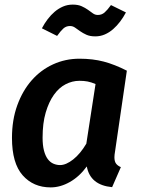

<svg xmlns="http://www.w3.org/2000/svg" viewBox="-20 -799 617 834"><path d="M480 -143Q477 -126 477 -116Q477 -98 484 -88.5Q491 -79 505 -73L467 14Q372 5 357 -76Q325 -32 283.5 -8.5Q242 15 200 15Q125 15 78.5 -37.5Q32 -90 32 -200Q32 -278 55 -341.5Q78 -405 117.5 -450Q157 -495 210.5 -519.5Q264 -544 325 -544Q383 -544 430.5 -531.5Q478 -519 531 -492ZM241 -82Q267 -82 298 -106.5Q329 -131 355 -175L395 -434Q376 -442 360.5 -445Q345 -448 325 -448Q294 -448 265 -433Q236 -418 214 -387Q192 -356 178.5 -310Q165 -264 165 -201Q165 -168 171 -145Q177 -122 187.5 -108Q198 -94 212 -88Q226 -82 241 -82ZM394 -641Q371 -641 355.5 -648Q340 -655 328 -663.5Q316 -672 306 -679Q296 -686 284 -686Q267 -686 255 -675Q243 -664 228 -643L162 -676Q173 -697 187 -715.5Q201 -734 217.5 -748Q234 -762 253.5 -770.5Q273 -779 296 -779Q319 -779 334.5 -772Q350 -765 362 -756.5Q374 -748 383.5 -741Q393 -734 405 -734Q422 -734 434.5 -745Q447 -756 462 -777L527 -745Q516 -724 502 -705.5Q488 -687 471.5 -672.5Q455 -658 435.5 -649.5Q416 -641 394 -641Z"/></svg>

Font: Xgbmvzvtohvqztyvzapvmeyoton
Style: Regular
Weight: 500
Italic angle: -8°
Designer: Carrois Corporate & Edenspiekermann
Foundry: Carrois Corporate GbR & Edenspiekermann AG
Version: Version 2.001